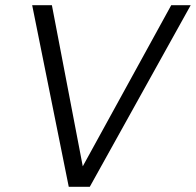

<svg xmlns="http://www.w3.org/2000/svg" viewBox="-20 -720 755 740"><path d="M245 0 104 -700H180L299 -79L640 -700H715L326 0Z"/></svg>

Font: DM Sans 20pt Light
Style: Italic
Weight: 300
Italic angle: -10°
Version: Version 4.004;gftools[0.9.30]